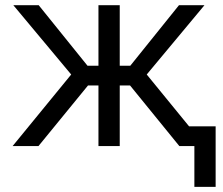

<svg xmlns="http://www.w3.org/2000/svg" viewBox="-20 -560 854 736"><path d="M28.3 0 252.9 -274.4 31.2 -540H128.4L315.4 -308.1H357.4V-540H439V-308.1H479.5L666 -540H763.7L542.5 -274.4L766.6 0H667.5L478.5 -232.4H439V0H357.4V-232.4H317.4L127.4 0ZM725.1 156.2V0H687V-75.7H806.6V156.2Z"/></svg>

Font: V-Inter
Style: Regular-375
Weight: 375
Designer: Rasmus Andersson
Foundry: rsms
Version: Version 4.000;git-4146feb